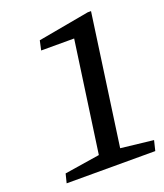

<svg xmlns="http://www.w3.org/2000/svg" viewBox="-128 -770 729 855"><g transform="rotate(-20 236.0 -342.0)"><path d="M317.4 -65.4 471.7 -47.9 460 0H40L50.8 -43L217.8 -69.3L292 -594.7H135.7L145.5 -639.6L388.7 -683.6H404.3Z"/></g></svg>

Font: Neuton
Style: Italic
Weight: 400
Italic angle: -9°
Designer: Brian M Zick
Version: Version 1.32